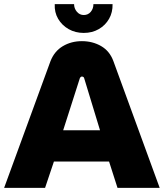

<svg xmlns="http://www.w3.org/2000/svg" viewBox="-20 -913 796 933"><path d="M0 0 225 -615Q244 -664 285 -688.5Q326 -713 378 -713Q430 -713 471.5 -689Q513 -665 531 -616L756 0H551L510 -128H242L199 0ZM287 -280H466L389 -533Q388 -537 385 -539Q382 -541 378 -541Q375 -541 372.5 -539Q370 -537 368 -533ZM387 -753Q346 -753 313.5 -771.5Q281 -790 262.5 -821.5Q244 -853 246 -893H340Q340 -872 353.5 -856Q367 -840 387 -840Q408 -840 421 -855.5Q434 -871 434 -893H527Q528 -853 510 -821.5Q492 -790 460 -771.5Q428 -753 387 -753Z"/></svg>

Font: MuseoModerno Thin ExtraBold
Style: Regular
Weight: 800
Version: Version 1.002